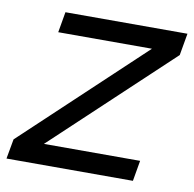

<svg xmlns="http://www.w3.org/2000/svg" viewBox="-82 -621 695 688"><g transform="rotate(10 265.5 -276.5)"><path d="M445 0H-15L-2 -72L430 -478H89L102 -553H546L532 -473L108 -75H458Z"/></g></svg>

Font: Open Sauce One
Style: Italic
Weight: 400
Italic angle: -10°
Designer: Alfredo Marco Pradil
Foundry: Creative Sauce Fz LLC
Version: Version 1.477